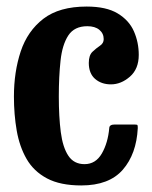

<svg xmlns="http://www.w3.org/2000/svg" viewBox="-20 -553 464 586"><path d="M22.5 -258.5Q22.5 -333.5 43.2 -396Q64 -458.5 112.5 -495.8Q161 -533 244.5 -533Q304.5 -533 339.2 -512Q374 -491 388.8 -457.2Q403.5 -423.5 403.5 -385.5Q403.5 -342.5 376.5 -319Q349.5 -295.5 318.5 -295.5Q289.5 -295.5 270.2 -312.2Q251 -329 251 -361Q251 -384.5 262.5 -395.2Q274 -406 285.2 -413.5Q296.5 -421 296.5 -433.5Q296.5 -451 283.2 -462Q270 -473 246.5 -473Q207 -473 188.5 -444.8Q170 -416.5 164.8 -368Q159.5 -319.5 159.5 -258.5Q159.5 -196.5 165.5 -150Q171.5 -103.5 188.5 -77.8Q205.5 -52 238 -52Q272 -52 290.8 -84.5Q309.5 -117 313.5 -162.5Q314 -173 330.5 -173H389Q398.5 -173 399.5 -171.2Q400.5 -169.5 400.5 -162Q396.5 -83 354.8 -35Q313 13 228 13Q164 13 123.5 -8.5Q83 -30 61.2 -67.8Q39.5 -105.5 31 -154.5Q22.5 -203.5 22.5 -258.5Z"/></svg>

Font: Besley* Condensed Semi
Style: Regular
Weight: 600
Width: 3
Designer: Owen Earl
Foundry: indestructible type*
Version: Version 3.000; ttfautohint (v1.8.3)